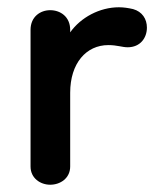

<svg xmlns="http://www.w3.org/2000/svg" viewBox="-20 -492 432 528"><path d="M173 -237C173 -318 217 -368 278 -368C302 -368 316 -362 331 -362C366 -362 384 -388 384 -416C384 -440 371 -460 346 -467C333 -470 320 -472 307 -472C254 -472 202 -444 173 -403V-410C173 -446 146 -464 118 -464C91 -464 64 -446 64 -410V-34C64 -2 91 16 118 16C146 16 173 -2 173 -34Z"/></svg>

Font: Dongle
Style: Regular
Weight: 400
Designer: Yanghee Ryu
Foundry: Yanghee Ryu
Version: Version 2.000